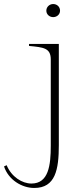

<svg xmlns="http://www.w3.org/2000/svg" viewBox="-125 -718 394 953"><path d="M45 215C150 215 167 124 167 2V-500H19V-490C91 -483 127 -480 127 -423V5C127 103 116 193 31 193C-15 193 -68 160 -92 102L-105 108C-83 175 -16 215 45 215ZM173 -665C173 -685 157 -698 139 -698C121 -698 105 -684 105 -665C105 -646 121 -633 139 -633C157 -633 173 -646 173 -665Z"/></svg>

Font: Sprat Thin
Style: Regular
Weight: 100
Designer: Ethan Nakache
Foundry: Collletttivo
Version: Version 2.000;Glyphs 3.2 (3217)